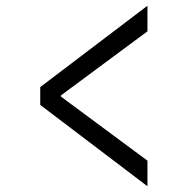

<svg xmlns="http://www.w3.org/2000/svg" viewBox="-20 -636 640 668"><path d="M120 -271V-333L493 -616V-527L192 -304V-300L493 -77V12Z"/></svg>

Font: Office Code Pro
Style: Regular
Weight: 400
Designer: Nathan Rutzky & Paul D. Hunt
Foundry: Adobe Systems Incorporated
Version: Version 1.004